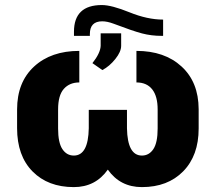

<svg xmlns="http://www.w3.org/2000/svg" viewBox="-20 -743 873 773"><path d="M529.3 -538.1Q642.6 -538.1 710.9 -475.3Q779.3 -412.6 779.8 -303.7V-225.6Q779.8 -116.7 717.5 -53.2Q655.3 10.3 551.3 10.3Q463.9 10.3 414.1 -60.1Q364.3 10.3 277.3 10.3Q173.3 10.3 111.1 -52.7Q48.8 -115.7 48.8 -227.1V-302.2Q48.8 -412.1 117.2 -475.1Q185.5 -538.1 299.3 -538.1V-411.1Q260.3 -411.1 237.1 -385.3Q213.9 -359.4 213.9 -302.2V-225.6Q213.9 -168.5 231.2 -142.6Q248.5 -116.7 277.3 -116.7Q335.4 -116.7 337.4 -226.6V-300.8H491.2V-226.6Q493.2 -116.7 551.3 -116.7Q580.1 -116.7 597.4 -142.6Q614.7 -168.5 614.7 -225.6V-302.2Q614.7 -355.5 592.8 -383.3Q570.8 -411.1 529.3 -411.1ZM636.7 -664.1V-598.6H631.3Q589.4 -598.6 552 -608.4Q514.6 -618.2 437.5 -647.5Q411.6 -657.2 391.6 -657.2Q341.8 -657.2 341.8 -606V-598.6H277.8V-615.2Q277.8 -722.7 390.1 -722.7Q429.2 -722.7 501.5 -693.4Q573.7 -664.1 636.7 -664.1ZM352.1 -488.8Q383.8 -528.8 385.3 -558.1V-608.9H467.8V-558.6Q467.8 -534.7 444.3 -505.4Q420.9 -476.1 392.1 -460.9Z"/></svg>

Font: Roboto Black
Style: Regular
Weight: 900
Designer: Google
Version: Version 2.134; 2016